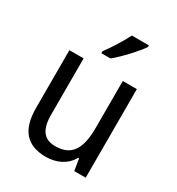

<svg xmlns="http://www.w3.org/2000/svg" viewBox="-184 -881 927 1006"><g transform="rotate(30 279.5 -378.0)"><path d="M421 -756V-766H318C296 -721 258 -661 226 -618V-606H281C326 -642 396 -718 421 -756ZM481 -536H396V-255C396 -129 361 -63 259 -63C191 -63 159 -106 159 -195V-536H73V-186C73 -56 128 10 245 10C307 10 365 -16 395 -71H400L412 0H481Z"/></g></svg>

Font: Noto Sans Gurmukhi SemiCondensed
Style: Regular
Weight: 400
Width: 4
Designer: Jelle Bosma - Monotype Design Team
Foundry: Monotype Imaging Inc.
Version: Version 2.004